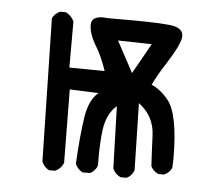

<svg xmlns="http://www.w3.org/2000/svg" viewBox="-39 -458 578 504"><g transform="rotate(5 250.0 -205.5)"><path d="M312 4H296Q282 -2 275 -17L270 -181Q244 -159 238 -115Q234 -82 234 -46V-21Q229 -7 215 0H195Q182 -7 176 -21Q180 -97 187.5 -144.5Q195 -192 219 -211L143 -214L145 -21Q139 -5 123 2H107Q94 -5 88 -19L80 -396Q86 -409 100 -415H115Q131 -407 137 -392V-271L230 -270Q217 -308 203 -331Q183 -363 183 -388Q183 -410 214 -410L227 -409H281Q380 -409 402.5 -403Q425 -397 425 -379Q425 -359 389 -303Q370 -274 356 -245Q380 -235 401 -209Q430 -172 430 -56L429 -32Q423 -19 409 -13H394Q380 -19 374 -32Q372 -63 370 -113Q368 -163 327 -194L331 -17Q325 -2 312 4ZM302 -271 347 -351 258 -353Z"/></g></svg>

Font: Xiaolai SC
Style: Regular
Weight: 400
Designer: Nozomi Seto 瀬戸のぞみ
Version: Version 3.11;December 4, 2020;FontCreator 13.0.0.2613 64-bit